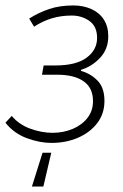

<svg xmlns="http://www.w3.org/2000/svg" viewBox="-23 -512 450 704"><path d="M94 172 133 48H165L136 172ZM166 12Q122 12 75 -5.5Q28 -23 -3 -62L20 -87Q47 -55 88.5 -40Q130 -25 170 -25Q210 -25 244 -39.5Q278 -54 298 -80Q318 -106 318 -141Q318 -190 283.5 -214Q249 -238 187 -238H131L137 -272H180Q256 -272 294.5 -300.5Q333 -329 333 -373Q333 -415 305 -435Q277 -455 240 -455Q200 -455 166 -444.5Q132 -434 102 -414L84 -444Q119 -466 157.5 -479Q196 -492 246 -492Q282 -492 311.5 -479Q341 -466 357.5 -440.5Q374 -415 374 -379Q374 -332 344 -300Q314 -268 274 -256V-252Q310 -242 335 -216Q360 -190 360 -142Q360 -95 333.5 -60.5Q307 -26 263 -7Q219 12 166 12Z"/></svg>

Font: Source Sans 3 Light
Style: Italic
Weight: 300
Italic angle: -11°
Designer: Paul D. Hunt
Foundry: Adobe
Version: Version 3.046;hotconv 1.0.118;makeotfexe 2.5.65603